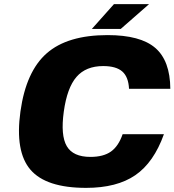

<svg xmlns="http://www.w3.org/2000/svg" viewBox="-20 -890 845 930"><path d="M574 -240H774Q725 -103 635.5 -41.5Q546 20 397 20Q203 20 127.5 -68Q52 -156 79 -350Q106 -544 206.5 -632Q307 -720 501 -720Q660 -720 732 -658Q804 -596 805 -460H605Q602 -518 572 -544Q542 -570 480 -570Q396 -570 350.5 -517.5Q305 -465 289 -349.5Q273 -234 303.5 -182Q334 -130 418 -130Q481 -130 517.5 -156Q554 -182 574 -240ZM425 -750 532 -870H702L565 -750Z"/></svg>

Font: Fivo Sans Modern Heavy
Style: Regular
Weight: 900
Designer: Alexander Slobzheninov
Foundry: Alexander Slobzheninov
Version: 1.0